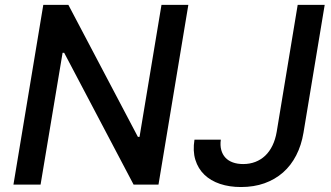

<svg xmlns="http://www.w3.org/2000/svg" viewBox="-20 -747 1339 777"><path d="M155.2 -727.3H256.7L538 -193.2H544.7L633.5 -727.3H742.2L621.4 0H520.6L239.7 -533.4H233.3L144.2 0H34.4ZM767 -181.8H873.6Q870.4 -158.4 875.4 -140.1Q880.3 -121.8 892.2 -109Q904.1 -96.2 922.4 -89.7Q940.7 -83.1 964.1 -83.1Q990.8 -83.1 1013.3 -91.8Q1035.9 -100.5 1053.3 -117Q1070.7 -133.5 1082.6 -158Q1094.5 -182.5 1099.8 -213.8L1184.7 -727.3H1294L1208.1 -209.5Q1199.6 -158.7 1178.6 -118.1Q1157.7 -77.4 1125.4 -49Q1093 -20.6 1050.2 -5.3Q1007.5 9.9 955.3 9.9Q908.4 9.9 870.4 -2.8Q832.4 -15.6 807 -40.1Q781.6 -64.6 770.6 -100.3Q759.6 -136 767 -181.8Z"/></svg>

Font: Inter P Medium
Style: Italic
Weight: 500
Italic angle: 9.39999°
Designer: Rasmus Andersson
Foundry: rsms
Version: Version 3.018;git-588b23468